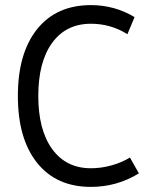

<svg xmlns="http://www.w3.org/2000/svg" viewBox="-20 -716 574 752"><path d="M336 16Q201 16 125.5 -78Q50 -172 50 -340Q50 -508 125.5 -602Q201 -696 336 -696Q429 -696 507 -649L479 -582Q414 -623 336 -623Q239 -623 184.5 -548.5Q130 -474 130 -340Q130 -207 184.5 -132Q239 -57 336 -57Q376 -57 416 -68Q456 -79 489 -99L524 -37Q438 16 336 16Z"/></svg>

Font: Imprima
Style: Regular
Weight: 400
Designer: Eduardo Tunni
Foundry: Eduardo Tunni
Version: Version 1.002; ttfautohint (v1.8.4.7-5d5b);gftools[0.9.23]